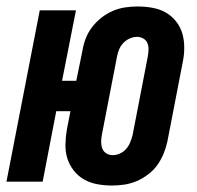

<svg xmlns="http://www.w3.org/2000/svg" viewBox="-39 -562 609 594"><path d="M308 12Q285 12 262.5 8Q240 4 221.5 -6.5Q203 -17 189.5 -34Q176 -51 169.5 -71.5Q163 -92 163.5 -115.5Q164 -139 168 -162L179 -218H135L93 0H-19L84 -530H196L153 -312H197L216 -405Q219 -424 226 -442.5Q233 -461 245.5 -477.5Q258 -494 274.5 -507Q291 -520 309.5 -528Q328 -536 347.5 -539Q367 -542 386 -542Q409 -542 432 -538Q455 -534 473.5 -523.5Q492 -513 505.5 -496Q519 -479 525 -458.5Q531 -438 531 -414.5Q531 -391 526 -368L479 -125Q475 -106 467.5 -87.5Q460 -69 448.5 -52.5Q437 -36 420 -23Q403 -10 384.5 -2Q366 6 346.5 9Q327 12 308 12ZM309 -82Q321 -82 332 -87Q343 -92 351 -101Q359 -110 363.5 -121Q368 -132 371 -143L418 -386Q420 -397 420.5 -407.5Q421 -418 417.5 -427.5Q414 -437 405 -442.5Q396 -448 385 -448Q374 -448 362.5 -443Q351 -438 342.5 -429Q334 -420 329.5 -409Q325 -398 323 -387L276 -144Q274 -133 274 -122.5Q274 -112 277.5 -102.5Q281 -93 290 -87.5Q299 -82 309 -82Z"/></svg>

Font: Lode
Style: Bold Italic
Weight: 700
Italic angle: -11°
Monospace: yes
Designer: Belleve Invis
Foundry: Belleve Invis
Version: Version 29.2.0; ttfautohint (v1.8.3)